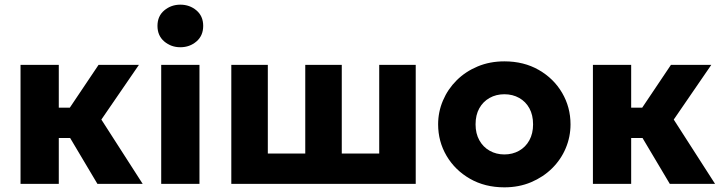

<svg xmlns="http://www.w3.org/2000/svg" viewBox="-20 -788 3096 823"><path d="M397.5 0 239 -266.5 402.5 -510H575.5L414.5 -275.5L591.5 0ZM68 0V-510H232V-326.5H387.5V-196.5H232V0Z M671 0V-510H835V0ZM753 -585.5Q713.5 -585.5 684.2 -610.2Q655 -635 655 -677Q655 -719 684.2 -743.5Q713.5 -768 753 -768Q793 -768 822 -743.5Q851 -719 851 -677Q851 -635 822 -610.2Q793 -585.5 753 -585.5Z M971.5 0V-510H1128V-130H1288.5V-510H1445V-130H1605.5V-510H1762V0Z M2142 15Q2058.5 15 1994.5 -21.8Q1930.5 -58.5 1894.2 -120Q1858 -181.5 1858 -255Q1858 -308.5 1878.8 -357.2Q1899.5 -406 1937.5 -443.8Q1975.5 -481.5 2027.5 -503.2Q2079.5 -525 2142 -525Q2225.5 -525 2289.5 -488.2Q2353.5 -451.5 2389.5 -390Q2425.5 -328.5 2425.5 -255Q2425.5 -201.5 2405 -152.8Q2384.5 -104 2346.5 -66.5Q2308.5 -29 2256.5 -7Q2204.5 15 2142 15ZM2142 -126Q2177 -126 2205 -141.8Q2233 -157.5 2249 -186.5Q2265 -215.5 2265 -255Q2265 -295 2249.2 -323.8Q2233.5 -352.5 2205.5 -368.2Q2177.5 -384 2142 -384Q2106.5 -384 2078.5 -368.2Q2050.5 -352.5 2034.5 -323.8Q2018.5 -295 2018.5 -255Q2018.5 -215.5 2034.8 -186.5Q2051 -157.5 2079 -141.8Q2107 -126 2142 -126Z M2851 0 2692.5 -266.5 2856 -510H3029L2868 -275.5L3045 0ZM2521.5 0V-510H2685.5V-326.5H2841V-196.5H2685.5V0Z"/></svg>

Font: Geologica Cursive
Style: Bold
Weight: 700
Designer: Sindre Bremnes, Frode Helland
Foundry: Monokrom Skriftforlag AS
Version: Version 1.010;gftools[0.9.28]